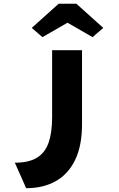

<svg xmlns="http://www.w3.org/2000/svg" viewBox="-20 -800 639 1030"><path d="M120.4 209.6 59.6 72.8Q134.5 72.8 178.2 46.1Q222 19.3 240.8 -34.9Q259.6 -89 259.6 -171.2V-530.7H420V-133Q420 -18.2 382.9 58.2Q345.8 134.5 278.7 172.1Q211.6 209.6 120.4 209.6ZM207.8 -600.7 150.3 -650.3 294.6 -780H389.7L534 -650.3L476.5 -600.7L327.1 -686.9H357.1Z"/></svg>

Font: Lexend Zetta
Style: Regular
Weight: 400
Designer: Bonnie Shaver-Troup, Thomas Jockin
Foundry: Lexend
Version: Version 1.007